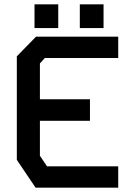

<svg xmlns="http://www.w3.org/2000/svg" viewBox="-20 -870 640 890"><path d="M147 -700 58 -609V-129L145 0H528V-99H198L165 -148V-310H397V-410H165V-576L188 -601H528V-700ZM140 -740V-850H250V-740ZM350 -740V-850H460V-740Z"/></svg>

Font: Kode Mono SemiBold
Style: Regular
Weight: 600
Monospace: yes
Designer: Isa Ozler
Foundry: Kadena LLC
Version: Version 1.206;gftools[0.9.28]